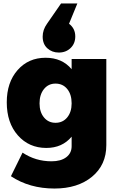

<svg xmlns="http://www.w3.org/2000/svg" viewBox="-20 -884 691 1107"><path d="M319 -581Q280 -581 253 -605.5Q226 -630 226 -673Q226 -712 251 -747L332 -864H426L378 -747Q414 -720 414 -674Q414 -633 387 -607Q360 -581 319 -581ZM593 -544V-47Q593 67 510.5 135Q428 203 294 203Q150 203 43 132L110 -4Q185 46 277 46Q331 46 362 22.5Q393 -1 393 -41V-96Q339 -31 247 -31Q147 -31 83 -103.5Q19 -176 19 -294Q19 -409 81.5 -480Q144 -551 243 -551Q338 -551 393 -485V-544ZM300 -176Q342 -176 367.5 -207Q393 -238 393 -288Q393 -340 367.5 -371Q342 -402 300 -402Q259 -402 233.5 -370.5Q208 -339 208 -288Q208 -238 233.5 -207Q259 -176 300 -176Z"/></svg>

Font: Montserrat Extra Bold
Style: Regular
Weight: 800
Designer: Julieta Ulanovsky
Foundry: Julieta Ulanovsky
Version: Version 3.001;PS 003.001;hotconv 1.0.70;makeotf.lib2.5.58329